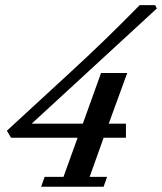

<svg xmlns="http://www.w3.org/2000/svg" viewBox="-20 -711 617 731"><path d="M136.7 0 149.9 -37.6H221.7L275.4 -186.5H22L6.3 -213.4L246.6 -434.6Q380.4 -557.1 511.7 -691.4H570.8L577.1 -678.7L100.6 -240.2H295.4L364.7 -433.1H464.4L394 -240.2H459.5V-186.5H374.5L321.3 -37.6H387.7L374.5 0Z"/></svg>

Font: Elstob 8pt SemiBold
Style: Italic
Weight: 600
Italic angle: -20°
Designer: Peter S. Baker
Version: Version 1.015